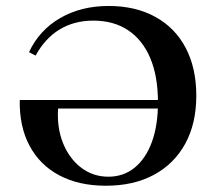

<svg xmlns="http://www.w3.org/2000/svg" viewBox="-20 -602 713 634"><path d="M329.8 11.3Q240.3 11.3 175.8 -23Q111.3 -57.3 77.4 -121Q43.5 -184.7 45.2 -271.8H539.5L541.1 -243.5H171.8Q167.7 -179.8 188.3 -129Q208.9 -78.2 248 -48.4Q287.1 -18.5 337.9 -18.5Q387.9 -18.5 424.6 -48.4Q461.3 -78.2 481.5 -133.1Q501.6 -187.9 501.6 -263.7Q501.6 -350 476.2 -410.1Q450.8 -470.2 403.2 -502Q355.6 -533.9 287.9 -533.9Q225 -533.9 177 -504.8Q129 -475.8 97.6 -418.5L75.8 -429.8Q109.7 -502.4 178.6 -542.3Q247.6 -582.3 338.7 -582.3Q427.4 -582.3 492.7 -546.4Q558.1 -510.5 593.1 -444Q628.2 -377.4 628.2 -286.3Q628.2 -194.4 591.9 -127.8Q555.6 -61.3 488.7 -25Q421.8 11.3 329.8 11.3Z"/></svg>

Font: Playfair 5pt SemiExpanded Light
Style: Bold
Weight: 700
Version: Version 2.203